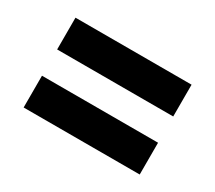

<svg xmlns="http://www.w3.org/2000/svg" viewBox="-71 -532 643 573"><g transform="rotate(30 250.0 -245.0)"><path d="M50 -400H450V-290.5H50ZM50 -200H450V-90.5H50Z"/></g></svg>

Font: B612
Style: Bold
Weight: 700
Designer: Nicolas Chauveau, Thomas Paillot, Jonathan Favre-Lamarine, Jean-Luc Vinot
Foundry: AIRBUS
Version: Version 1.008